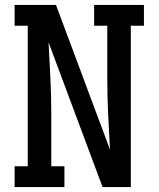

<svg xmlns="http://www.w3.org/2000/svg" viewBox="-20 -755 640 775"><path d="M39 0V-84H92V-651H39V-735H206L424 -151Q420 -223 416.5 -295.5Q413 -368 413 -441V-651H360V-735H561V-651H508V0H394L176 -584Q180 -512 183.5 -439.5Q187 -367 187 -294V-84H240V0Z"/></svg>

Font: Iosevka Etoile Medium
Style: Regular
Weight: 500
Designer: Belleve Invis
Foundry: Belleve Invis
Version: Version 22.1.2; ttfautohint (v1.8.4)